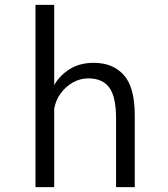

<svg xmlns="http://www.w3.org/2000/svg" viewBox="-20 -770 690 790"><path d="M126 0V-750H203V-420Q226 -460 267.2 -485.8Q308.5 -511.5 366 -511.5Q444.5 -511.5 489.5 -461.2Q534.5 -411 534.5 -295.5V0H457.5V-284Q457.5 -371.5 429.8 -409.5Q402 -447.5 343.5 -447.5Q310 -447.5 280.5 -431Q251 -414.5 230.2 -386.5Q209.5 -358.5 203 -323V0Z"/></svg>

Font: Trispace Light
Style: Regular
Weight: 300
Designer: Tyler Finck
Foundry: Etcetera Type Company
Version: Version 1.210; ttfautohint (v1.8.3)